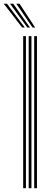

<svg xmlns="http://www.w3.org/2000/svg" viewBox="-70 -990 266 1010"><path d="M109.9 0V-800H124.4V0ZM51.9 0V-800H66.4V0ZM80.9 0V-800H95.4V0ZM46.8 -845 -50.1 -970.2H-33.1L60.6 -845ZM73.9 -845 -17.1 -970.2H-0.1L87.9 -845ZM101.2 -845 15.9 -970.2H32.9L115.2 -845Z"/></svg>

Font: Big Shoulders Inline Thin
Style: Regular
Weight: 100
Designer: Patric King
Foundry: XO Type Co
Version: Version 2.002